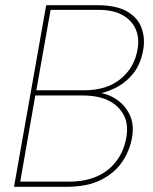

<svg xmlns="http://www.w3.org/2000/svg" viewBox="-20 -720 590 740"><path d="M34 0 158 -700H353Q428 -700 469.5 -676Q511 -652 525.5 -612.5Q540 -573 532 -528Q522 -471 492 -435Q462 -399 422.5 -380Q383 -361 343 -355L344 -364Q387 -363 423.5 -340.5Q460 -318 479 -279.5Q498 -241 489 -191Q481 -142 452.5 -98.5Q424 -55 371 -27.5Q318 0 234 0ZM58 -20H247Q307 -20 353 -40Q399 -60 428.5 -99Q458 -138 467 -191Q480 -262 434.5 -307Q389 -352 300 -352H116ZM120 -372H304Q391 -372 444.5 -415.5Q498 -459 510 -529Q518 -573 503 -607.5Q488 -642 452 -662Q416 -682 359 -682H175Z"/></svg>

Font: DM Sans 17pt Thin
Style: Italic
Weight: 250
Italic angle: -10°
Version: Version 4.004;gftools[0.9.30]